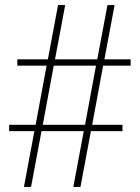

<svg xmlns="http://www.w3.org/2000/svg" viewBox="-20 -734 550 754"><path d="M74 0 115 -219H16V-244H120L163 -476H48V-501H168L208 -714H236L196 -501H362L402 -714H430L390 -501H493V-476H385L342 -244H461V-219H337L296 0H268L309 -219H143L102 0ZM148 -244H314L357 -476H191Z"/></svg>

Font: Noto Serif Ethiopic SemiCondensed Thin
Style: Regular
Weight: 100
Width: 4
Designer: Monotype Design Team
Foundry: Monotype Imaging Inc.
Version: Version 2.102; ttfautohint (v1.8.4.7-5d5b)